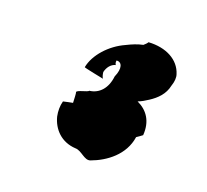

<svg xmlns="http://www.w3.org/2000/svg" viewBox="-88 -680 730 676"><g transform="rotate(20 277.0 -342.5)"><path d="M337 -141C346 -98 356 -246 320 -244C277 -234 258 -273 256 -298C253 -295 153 -277 149 -275C144 -257 144 -237 148 -218C159 -175 192 -138 247 -135C270 -135 290 -105 311 -113C366 -133 424 -176 434 -245C441 -250 449 -255 455 -260C459 -313 435 -347 396 -365C409 -370 421 -377 433 -385C459 -402 482 -424 489 -458C495 -475 496 -491 492 -502C477 -551 426 -578 361 -574C358 -569 353 -564 347 -559C327 -555 308 -547 288 -537C234 -513 189 -463 180 -415C176 -413 258 -398 254 -398C250 -404 248 -412 247 -421C251 -439 263 -455 280 -459C277 -463 276 -468 277 -475C297 -477 306 -456 290 -420C285 -374 259 -346 223 -342C221 -336 182 -330 181 -322C185 -315 183 -233 191 -228C202 -227 216 -227 229 -226C237 -223 246 -221 255 -219C302 -215 333 -188 337 -141Z"/></g></svg>

Font: Ugly Stick
Style: It
Weight: 400
Designer: Stig
Foundry: Cannot Into Space Fonts
Version: Version 0.99